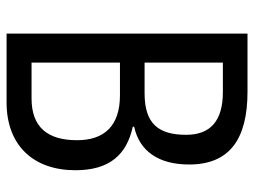

<svg xmlns="http://www.w3.org/2000/svg" viewBox="-112 -734 754 569"><g transform="rotate(90 264.5 -450.0)"><path d="M252 -807H80V-93H284C411 -93 485 -172 485 -297C485 -398 439 -449 356 -467V-471C429 -487 468 -544 468 -634C468 -753 394 -807 252 -807ZM257 -502H166V-734H253C339 -734 380 -697 380 -625C380 -543 347 -502 257 -502ZM166 -429H263C353 -429 396 -383 396 -302C396 -215 358 -167 272 -167H166Z"/></g></svg>

Font: Noto Sans Kannada UI Condensed
Style: Regular
Weight: 400
Width: 3
Designer: Jelle Bosma - Monotype Design Team
Foundry: Monotype Imaging Inc.
Version: Version 2.005